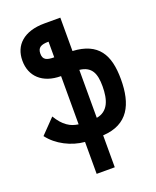

<svg xmlns="http://www.w3.org/2000/svg" viewBox="-173 -859 948 1167"><g transform="rotate(-20 301.0 -276.0)"><path d="M245.6 208H362.8V1.5C445.3 -2.9 500 -34.2 533.7 -83.5C567.4 -132.8 581.1 -201.2 581.1 -281.7C581.1 -361.3 567.9 -424.8 533.7 -469.2C499.5 -513.7 444.8 -539.6 362.8 -543.9V-759.8H260.7C192.4 -759.8 142.1 -742.7 107.9 -713.4C73.7 -684.1 56.6 -642.6 56.6 -592.3C56.6 -542 73.7 -500 106 -470.7C138.2 -441.4 185.1 -424.3 245.6 -424.3V-112.3C217.8 -116.7 197.8 -123 174.8 -139.2C151.4 -155.8 132.3 -177.2 111.3 -211.9L20.5 -118.2C46.9 -83.5 80.1 -56.6 120.1 -35.6C159.2 -15.1 202.6 -2 245.6 1.5ZM245.6 -545.9C196.8 -545.9 173.8 -556.2 173.8 -595.2C173.8 -634.3 196.3 -647 245.6 -647ZM362.8 -111.8V-421.9C401.4 -418 426.3 -402.3 440.9 -379.4C456.1 -355.5 461.4 -322.3 461.4 -280.3C461.4 -236.8 455.6 -196.8 440.4 -167.5C424.8 -137.7 399.9 -117.7 362.8 -111.8Z"/></g></svg>

Font: Hack
Style: Bold
Weight: 700
Monospace: yes
Designer: Christopher Simpkins
Foundry: Christopher Simpkins
Version: Version 2.010